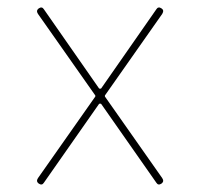

<svg xmlns="http://www.w3.org/2000/svg" viewBox="-20 -548 540 516"><path d="M82 -69.3 234.4 -286.1Q238.3 -290 234.4 -293.9L82 -510.7Q76.2 -519.5 84 -525.4Q92.8 -531.2 97.7 -523.4L246.1 -310.5Q247.1 -309.6 249 -309.6Q251 -309.6 252 -310.5L400.4 -523.4Q405.3 -531.2 414.1 -525.4Q421.9 -520.5 416 -510.7L263.7 -293.9Q259.8 -290 263.7 -286.1L416 -69.3Q421.9 -60.5 414.1 -54.7Q405.3 -48.8 400.4 -56.6L252 -268.6Q251 -269.5 249 -269.5Q247.1 -269.5 246.1 -268.6L97.7 -56.6Q92.8 -48.8 84 -54.7Q76.2 -60.5 82 -69.3Z"/></svg>

Font: Rounded Mgen+ 1m thin
Style: Regular
Weight: 100
Designer: [Source Han Sans]
Ryoko NISHIZUKA  (kana & ideographs); Paul D. Hunt (Latin, Greek & Cyrillic); Wenlong ZHANG  (bopomofo
Version: Version 1.059.20150602